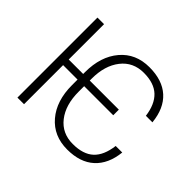

<svg xmlns="http://www.w3.org/2000/svg" viewBox="-156 -959 1206 1206"><g transform="rotate(45 447.0 -356.5)"><path d="M164.1 -397H292.5V-413.6Q292.5 -552.2 364.3 -637Q436 -721.7 557.1 -721.7Q672.4 -721.7 738 -662.4Q803.7 -603 814.9 -489.7H756.8Q745.1 -580.1 696.8 -626Q648.4 -671.9 557.1 -671.9Q461.9 -671.9 406.5 -600.8Q351.1 -529.8 351.1 -414.6V-397H609.4V-347.2H351.1V-297.9Q351.1 -181.2 406.5 -110.4Q461.9 -39.6 557.1 -39.6Q648.9 -39.6 697 -84Q745.1 -128.4 756.8 -221.7H814.9Q803.2 -110.4 737.3 -50.3Q671.4 9.8 557.1 9.8Q436 9.8 364.3 -74.5Q292.5 -158.7 292.5 -297.9V-347.2H164.1V0H105.5V-710.9H164.1Z"/></g></svg>

Font: Franko
Style: Light
Weight: 300
Designer: Google
Version: Version 1.200310; 2013